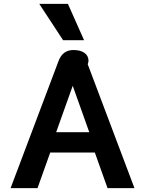

<svg xmlns="http://www.w3.org/2000/svg" viewBox="-20 -978 754 998"><path d="M284 -660Q305 -718 362 -718Q398 -718 419 -703Q440 -688 440 -662Q440 -656 436 -644L679 0H539L473 -185H241L175 0H35ZM444 -291 358 -532 272 -291ZM184 -958H333L417 -769H308Z"/></svg>

Font: Niramit
Style: Bold
Weight: 700
Designer: Katatrad Aksorn Co.,Ltd.
Foundry: Cadson Demak Co.,Ltd.
Version: Version 1.001; ttfautohint (v1.6)